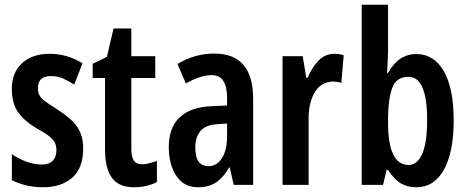

<svg xmlns="http://www.w3.org/2000/svg" viewBox="-20 -873 1970 810"><path d="M331 -247Q331 -164 285 -123.5Q239 -83 161 -83Q123 -83 90.5 -91Q58 -99 30 -113V-223Q55 -205 88.5 -192Q122 -179 158 -179Q187 -179 202.5 -195Q218 -211 218 -239Q218 -254 213 -267.5Q208 -281 191 -295.5Q174 -310 139 -329Q85 -360 57.5 -398Q30 -436 30 -498Q30 -567 73 -606.5Q116 -646 190 -646Q263 -646 328 -606L293 -516Q269 -531 247 -541.5Q225 -552 194 -552Q140 -552 140 -501Q140 -485 145.5 -473Q151 -461 168 -447.5Q185 -434 218 -414Q249 -394 275 -372Q301 -350 316 -320Q331 -290 331 -247Z M580 -180Q594 -180 609 -184Q624 -188 642 -194V-105Q600 -83 545 -83Q481 -83 452 -123Q423 -163 423 -244V-544H371V-604L431 -633L459 -753H534V-636H635V-544H534V-246Q534 -213 544 -196.5Q554 -180 580 -180Z M884 -647Q1048 -647 1048 -456V-93H966L949 -167H947Q923 -125 892.5 -104Q862 -83 816 -83Q772 -83 745 -107Q718 -131 705 -169Q692 -207 692 -251Q692 -335 738 -378Q784 -421 871 -425L938 -428V-459Q938 -506 922.5 -531Q907 -556 873 -556Q826 -556 764 -521L729 -603Q801 -647 884 -647ZM897 -349Q850 -347 827 -321.5Q804 -296 804 -251Q804 -209 818.5 -190.5Q833 -172 860 -172Q895 -172 916.5 -206Q938 -240 938 -300V-352Z M1391 -646Q1399 -646 1408.5 -645Q1418 -644 1430 -640L1420 -523Q1413 -526 1403.5 -527.5Q1394 -529 1388 -529Q1336 -529 1309 -485.5Q1282 -442 1282 -373V-93H1172V-636H1257L1272 -545H1278Q1295 -587 1323 -616.5Q1351 -646 1391 -646Z M1617 -653Q1617 -638 1615.5 -614Q1614 -590 1613 -565H1617Q1661 -645 1736 -645Q1811 -645 1852.5 -572.5Q1894 -500 1894 -365Q1894 -232 1853 -157.5Q1812 -83 1736 -83Q1699 -83 1671 -99.5Q1643 -116 1617 -156H1611L1596 -93H1506V-853H1617ZM1703 -549Q1652 -549 1635 -502.5Q1618 -456 1617 -379V-357Q1617 -177 1704 -177Q1740 -177 1761 -223.5Q1782 -270 1782 -367Q1782 -549 1703 -549Z"/></svg>

Font: Noto Sans Kannada UI ExtraCondensed SemiBold
Style: Regular
Weight: 600
Width: 2
Designer: Jelle Bosma - Monotype Design Team
Foundry: Monotype Imaging Inc.
Version: Version 2.005; ttfautohint (v1.8.4.7-5d5b)